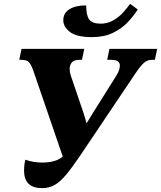

<svg xmlns="http://www.w3.org/2000/svg" viewBox="-20 -968 837 998"><path d="M199 10Q105 10 105 -82Q105 -95 106.5 -109Q108 -123 112 -138Q133 -130 156 -126.5Q179 -123 201 -123Q233 -123 260 -130.5Q287 -138 302 -151L306 -155L152 -604Q142 -631 131 -644Q120 -657 91 -657H80L92 -714H418L406 -657H392Q364 -657 353 -643Q342 -629 342 -610Q342 -593 348 -575L413 -384Q418 -369 422 -355Q426 -341 430 -327Q448 -357 465 -384L583 -572Q603 -603 603 -627Q603 -641 593 -649Q583 -657 559 -657H537L549 -714H797L785 -657H769Q747 -657 729 -642Q711 -627 683 -585L396 -158Q354 -96 323 -59Q292 -22 263 -6Q234 10 199 10ZM458 -775Q379 -775 344 -801.5Q309 -828 309 -863Q309 -900 341 -920Q373 -940 428 -940Q428 -889 443.5 -867Q459 -845 504 -845Q537 -845 566.5 -861Q596 -877 618.5 -901.5Q641 -926 656 -948L696 -919Q675 -885 643.5 -852Q612 -819 566.5 -797Q521 -775 458 -775Z"/></svg>

Font: Noto Serif ExtraBold
Style: Italic
Weight: 800
Italic angle: -12°
Designer: Monotype Design Team
Foundry: Monotype Imaging Inc.
Version: Version 2.013